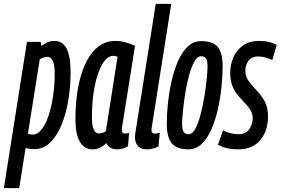

<svg xmlns="http://www.w3.org/2000/svg" viewBox="-61 -760 1447 990"><path d="M-41 210 78 -544H149L153 -523Q165 -532 181 -540.5Q197 -549 219 -549Q262 -549 282.5 -509.5Q303 -470 303 -387Q303 -312 291 -241.5Q279 -171 255.5 -114.5Q232 -58 197 -24.5Q162 9 117 9Q103 9 92 7.5Q81 6 71 3L38 210ZM108 -66Q133 -66 154 -93Q175 -120 190 -165.5Q205 -211 213 -267Q221 -323 221 -379Q221 -426 211 -446.5Q201 -467 182 -467Q174 -467 162.5 -463Q151 -459 144 -454L83 -71Q93 -66 108 -66Z M541 10Q503 10 487 -22Q472 -7 455 1.5Q438 10 416 10Q373 10 350.5 -29.5Q328 -69 328 -142Q328 -267 353 -358.5Q378 -450 424 -499.5Q470 -549 532 -549Q561 -549 587 -541.5Q613 -534 635 -524Q616 -403 603.5 -324Q591 -245 583.5 -199Q576 -153 572.5 -130.5Q569 -108 568 -100.5Q567 -93 567 -91Q567 -71 584 -71Q593 -71 605 -76L599 -6Q575 10 541 10ZM485 -84 545 -467Q536 -472 523 -472Q493 -472 468 -431.5Q443 -391 428 -319Q413 -247 413 -154Q413 -72 449 -72Q469 -72 485 -84Z M742 -740H822L725 -126Q723 -113 721.5 -104Q720 -95 720 -89Q720 -71 739 -71Q749 -71 763 -76L756 -5Q744 2 727.5 6Q711 10 697 10Q665 10 650 -7Q635 -24 635 -53Q635 -65 638 -81Z M910 10Q852 10 825.5 -20Q799 -50 799 -124Q799 -171 805 -228Q811 -285 823.5 -341Q836 -397 856.5 -444Q877 -491 906.5 -519.5Q936 -548 976 -548Q1035 -548 1061 -519Q1087 -490 1087 -415Q1087 -368 1081 -311Q1075 -254 1062.5 -197.5Q1050 -141 1029.5 -94Q1009 -47 979.5 -18.5Q950 10 910 10ZM912 -68Q931 -68 946.5 -97Q962 -126 973.5 -170.5Q985 -215 993 -264Q1001 -313 1005 -354Q1009 -395 1009 -415Q1009 -451 1000 -460.5Q991 -470 975 -470Q956 -470 940.5 -441.5Q925 -413 913 -368.5Q901 -324 893.5 -275Q886 -226 882 -185Q878 -144 878 -124Q878 -89 887 -78.5Q896 -68 912 -68Z M1063 -14 1089 -88Q1127 -68 1170 -68Q1206 -68 1224 -93.5Q1242 -119 1242 -150Q1242 -174 1230.5 -192.5Q1219 -211 1201.5 -229Q1184 -247 1166.5 -267.5Q1149 -288 1137.5 -316.5Q1126 -345 1126 -385Q1126 -426 1142 -463.5Q1158 -501 1191 -525Q1224 -549 1277 -549Q1304 -549 1328 -543Q1352 -537 1366 -528L1343 -451Q1326 -458 1307.5 -463.5Q1289 -469 1271 -469Q1238 -469 1221 -447.5Q1204 -426 1204 -395Q1204 -365 1221.5 -341.5Q1239 -318 1262.5 -293.5Q1286 -269 1303.5 -237.5Q1321 -206 1321 -160Q1321 -85 1281 -37.5Q1241 10 1168 10Q1134 10 1109 4Q1084 -2 1063 -14Z"/></svg>

Font: Georama Extra Condensed Medium
Style: Italic
Weight: 500
Width: 2
Italic angle: -9°
Designer: Jean-Baptiste Levee
Foundry: Production Type
Version: Version 1.000